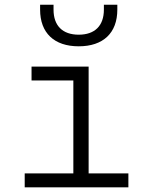

<svg xmlns="http://www.w3.org/2000/svg" viewBox="-20 -803 626 823"><path d="M85.9 0H530.3V-59.6H359.9V-517.6H115.2V-458H294.4V-59.6H85.9ZM317.4 -604.5C422.4 -604.5 482.9 -661.6 482.9 -761.7V-782.7H425.3V-761.7C425.3 -692.9 386.7 -654.3 317.4 -654.3C248 -654.3 209.5 -692.9 209.5 -761.7V-782.7H151.9V-761.7C151.9 -661.6 212.4 -604.5 317.4 -604.5Z"/></svg>

Font: Cascadia Mono NF Light
Style: Regular
Weight: 300
Monospace: yes
Designer: Aaron Bell
Foundry: Saja Typeworks
Version: Version 2404.023